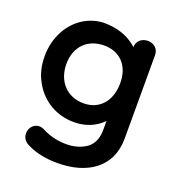

<svg xmlns="http://www.w3.org/2000/svg" viewBox="-127 -577 838 906"><g transform="rotate(20 292.0 -124.5)"><path d="M261 224C405 224 520 156 520 6V-413C520 -442 498 -464 466 -464C434 -464 411 -442 411 -413C375 -446 327 -468 266 -472C260 -472 254 -473 248 -473C210 -473 175 -463 142 -443C77 -403 32 -325 32 -230C32 -183 42 -141 63 -104C104 -29 180 16 267 16C327 16 375 -5 411 -42V3C411 46 397 77 370 97C342 116 309 126 270 126C233 126 191 119 150 98C141 93 131 90 122 90C94 90 74 116 74 141C74 163 84 179 104 190C157 218 216 224 261 224ZM280 -83C195 -83 141 -145 141 -230C141 -318 197 -373 280 -373C361 -373 411 -317 411 -232C411 -143 361 -83 280 -83Z"/></g></svg>

Font: Dongle
Style: Regular
Weight: 400
Designer: Yanghee Ryu
Foundry: Yanghee Ryu
Version: Version 2.000